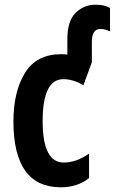

<svg xmlns="http://www.w3.org/2000/svg" viewBox="-20 -785 487 815"><path d="M358 -29V-133Q304 -95 251 -95Q161 -95 161 -270Q161 -449 249 -449Q291 -449 334 -423L370 -521V-608Q370 -662 406 -662Q420 -662 430 -658.5Q440 -655 447 -652V-751Q440 -756 424.5 -760.5Q409 -765 386 -765Q336 -765 301 -730.5Q266 -696 266 -620V-553Q254 -555 240 -555Q135 -555 86 -475.5Q37 -396 37 -270Q37 10 238 10Q309 10 358 -29Z"/></svg>

Font: Noto Sans UI Condensed
Style: Bold
Weight: 700
Width: 3
Designer: Monotype Design Team
Foundry: Monotype Imaging Inc.
Version: 1.001